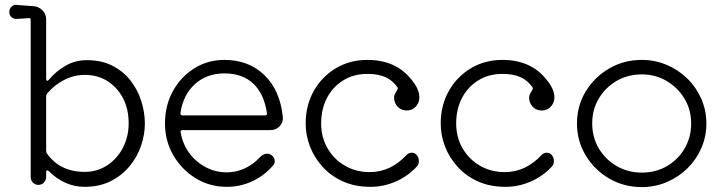

<svg xmlns="http://www.w3.org/2000/svg" viewBox="-20 -750 2947 782"><path d="M324 11Q283 11 245.5 -6Q208 -23 179 -53Q176 -56 173 -56Q168 -56 168 -49V-29Q168 -16 159 -6.5Q150 3 136 3Q123 3 114 -6.5Q105 -16 105 -29V-668Q105 -678 96 -676L49 -673Q36 -672 27 -680Q18 -688 18 -701Q18 -714 27 -723Q36 -732 48 -730Q63 -729 80.5 -727.5Q98 -726 114 -725Q137 -724 152.5 -708.5Q168 -693 168 -671V-429Q168 -423 171 -421.5Q174 -420 178 -424Q207 -459 246.5 -482Q286 -505 334 -505Q394 -505 438.5 -482Q483 -459 512 -421.5Q541 -384 555.5 -338Q570 -292 570 -247Q570 -201 554 -155Q538 -109 506.5 -71.5Q475 -34 429.5 -11.5Q384 11 324 11ZM325 -50Q376 -50 416.5 -76.5Q457 -103 480.5 -148Q504 -193 504 -248Q504 -306 481 -350Q458 -394 418 -419.5Q378 -445 326 -445Q282 -445 241.5 -424.5Q201 -404 172 -369Q168 -364 168 -358V-136Q168 -131 171 -125Q224 -50 325 -50Z M904 11Q834 11 777 -24Q720 -59 686 -117.5Q652 -176 652 -247Q652 -320 684 -378.5Q716 -437 771 -471.5Q826 -506 894 -506Q993 -506 1057 -444Q1121 -382 1132 -273Q1134 -252 1119 -236Q1104 -220 1081 -220H724Q713 -220 716 -210Q724 -163 751 -126.5Q778 -90 818 -69Q858 -48 904 -48Q942 -48 977.5 -64.5Q1013 -81 1040 -111Q1053 -124 1068 -124Q1077 -124 1086 -118Q1099 -108 1099 -94Q1099 -83 1092 -76Q1057 -35 1008 -12Q959 11 904 11ZM724 -280H1059Q1070 -280 1067 -291Q1055 -369 1011 -410Q967 -451 894 -451Q822 -451 774 -407.5Q726 -364 715 -290V-288Q715 -280 724 -280Z M1489 11Q1426 11 1377 -11Q1328 -33 1294 -70.5Q1260 -108 1242.5 -153.5Q1225 -199 1225 -247Q1225 -321 1258 -379.5Q1291 -438 1348 -472Q1405 -506 1476 -506Q1591 -506 1654 -428Q1688 -388 1688 -354Q1688 -339 1681 -326Q1665 -300 1636 -300Q1614 -300 1599.5 -315.5Q1585 -331 1585 -353Q1585 -360 1589 -368Q1593 -376 1597 -382Q1602 -389 1599 -394Q1580 -422 1550.5 -435.5Q1521 -449 1476 -449Q1421 -449 1378.5 -423Q1336 -397 1312 -351.5Q1288 -306 1288 -247Q1288 -191 1314 -146Q1340 -101 1385 -75Q1430 -49 1486 -49Q1571 -49 1636 -119Q1645 -128 1657 -128Q1668 -128 1676 -120Q1686 -109 1686 -94Q1686 -80 1678 -72Q1641 -32 1591.5 -10.5Q1542 11 1489 11Z M2039 11Q1976 11 1927 -11Q1878 -33 1844 -70.5Q1810 -108 1792.5 -153.5Q1775 -199 1775 -247Q1775 -321 1808 -379.5Q1841 -438 1898 -472Q1955 -506 2026 -506Q2141 -506 2204 -428Q2238 -388 2238 -354Q2238 -339 2231 -326Q2215 -300 2186 -300Q2164 -300 2149.5 -315.5Q2135 -331 2135 -353Q2135 -360 2139 -368Q2143 -376 2147 -382Q2152 -389 2149 -394Q2130 -422 2100.5 -435.5Q2071 -449 2026 -449Q1971 -449 1928.5 -423Q1886 -397 1862 -351.5Q1838 -306 1838 -247Q1838 -191 1864 -146Q1890 -101 1935 -75Q1980 -49 2036 -49Q2121 -49 2186 -119Q2195 -128 2207 -128Q2218 -128 2226 -120Q2236 -109 2236 -94Q2236 -80 2228 -72Q2191 -32 2141.5 -10.5Q2092 11 2039 11Z M2594 12Q2521 12 2461 -23Q2401 -58 2365.5 -117Q2330 -176 2330 -247Q2330 -319 2365.5 -377.5Q2401 -436 2461 -471Q2521 -506 2594 -506Q2648 -506 2696 -485.5Q2744 -465 2780 -429.5Q2816 -394 2836.5 -347Q2857 -300 2857 -247Q2857 -194 2836.5 -147Q2816 -100 2780 -64.5Q2744 -29 2696 -8.5Q2648 12 2594 12ZM2594 -47Q2651 -47 2696.5 -73.5Q2742 -100 2768.5 -145.5Q2795 -191 2795 -247Q2795 -303 2768 -348Q2741 -393 2695.5 -420Q2650 -447 2594 -447Q2537 -447 2491.5 -420.5Q2446 -394 2419 -349Q2392 -304 2392 -247Q2392 -191 2419 -145.5Q2446 -100 2492 -73.5Q2538 -47 2594 -47Z"/></svg>

Font: Kiwi Maru Light
Style: Regular
Weight: 300
Designer: Hiroki-Chan
Version: Version 1.100